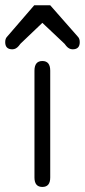

<svg xmlns="http://www.w3.org/2000/svg" viewBox="-61 -701 326 737"><path d="M-34.2 -559.6 70.3 -680.7H131.8L238.3 -559.6Q245.1 -552.7 245.1 -539.1Q245.1 -511.7 217.8 -511.7Q204.1 -511.7 193.4 -524.4L186.5 -533.2L101.6 -613.3L17.6 -533.2L10.7 -524.4Q0 -511.7 -13.7 -511.7Q-41 -511.7 -41 -539.1Q-41 -552.7 -34.2 -559.6ZM71.3 -19.5V-429.7Q71.3 -466.8 101.6 -466.8Q131.8 -466.8 131.8 -429.7V-19.5Q131.8 16.6 101.6 16.6Q71.3 16.6 71.3 -19.5Z"/></svg>

Font: Jura
Style: Medium
Weight: 500
Version: Version 2.6.1